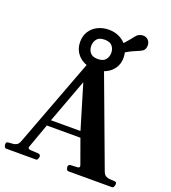

<svg xmlns="http://www.w3.org/2000/svg" viewBox="-179 -1129 1117 1256"><g transform="rotate(20 379.5 -501.0)"><path d="M11.2 0Q3.4 0 -1 -7.6Q-5.4 -15.1 -5.4 -24.9Q-5.4 -36.1 -1.7 -39.1Q2 -42 12.2 -43Q24.4 -44.4 38.8 -44.9Q53.2 -45.4 66.2 -52.4Q79.1 -59.4 86.9 -80.6L321.3 -703.6H435.5L667.5 -80.6Q675.8 -58.6 689.7 -51.5Q703.6 -44.4 719 -44.4Q734.4 -44.4 746.1 -43Q756.3 -42 760 -39.1Q763.7 -36.1 763.7 -24.9Q763.7 -19.5 759.5 -9.8Q755.4 0 747.1 0H443.5Q435.1 0 430.9 -9.8Q426.8 -19.5 426.8 -24.9Q426.8 -41 442.9 -43Q471.7 -44.4 488.3 -45.2Q504.9 -45.9 504.9 -56.8Q504.9 -60.1 503.4 -64.5L442.4 -233.4H208.5L147.9 -64.5Q146.5 -61 146.5 -58.1Q146.5 -46.4 167.5 -45.4Q188.5 -44.4 218.3 -42.7Q234.4 -41 234.4 -24.9Q234.4 -19.5 230.2 -9.8Q226.1 0 217.8 0ZM222.2 -274.9H427.7L335.9 -581.1ZM377.2 -684.6Q335.4 -684.6 301 -701.4Q266.6 -718.3 246.3 -749.5Q226.1 -780.7 226.1 -823.2Q226.1 -865.7 246.3 -896.7Q266.6 -927.7 301 -944.6Q335.4 -961.4 377.3 -961.4Q419.1 -961.4 453.5 -943.8Q487.8 -926.3 508.3 -894.8Q528.8 -863.3 528.8 -821.8Q528.8 -779.3 508.3 -748.6Q487.9 -717.9 453.4 -701.3Q418.9 -684.6 377.2 -684.6ZM372.4 -755.9Q410.2 -755.9 426.3 -776.1Q442.4 -796.4 442.4 -823.7Q442.4 -851.1 426.3 -870.8Q410.2 -890.6 372.4 -890.6Q335 -890.6 319.1 -870.3Q303.2 -850.1 303.2 -822.7Q303.2 -795.4 319.1 -775.6Q335 -755.9 372.4 -755.9ZM496.6 -841.3 468.8 -885.3Q509.3 -923.8 529.3 -950.2Q549.3 -976.6 559.2 -986.5Q565.9 -993.2 577.3 -997.6Q588.7 -1002 601.1 -1002Q610.8 -1002 619.6 -998.5Q628.4 -995.1 635.7 -987.8Q643.6 -980 646.7 -970.5Q649.9 -961 649.9 -951.2Q649.9 -926.3 635.7 -913.6Q625 -904.3 587.6 -889.4Q550.3 -874.5 496.6 -841.3Z"/></g></svg>

Font: Gelasio
Style: Regular
Weight: 400
Designer: Eben Sorkin
Foundry: Eben Sorkin
Version: Version 1.008